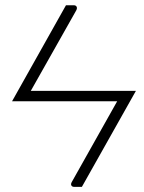

<svg xmlns="http://www.w3.org/2000/svg" viewBox="-20 -728 562 748"><path d="M436.5 -333.5H27L237 -707.5H267.5Q275.5 -707.5 278.5 -701.8Q281.5 -696 277 -687.5L100 -374H509.5L299 0H269Q261 0 258 -5.5Q255 -11 260 -19.5Z"/></svg>

Font: Lato Light
Style: Italic
Weight: 300
Italic angle: -7°
Designer: Lukasz Dziedzic
Foundry: tyPoland Lukasz Dziedzic
Version: Version 2.007; 2014-02-27